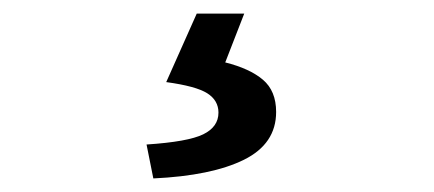

<svg xmlns="http://www.w3.org/2000/svg" viewBox="-20 -30 640 283"><path d="M206 233 196 183Q257 179 279.5 168Q302 157 302 136Q302 118 285.5 107.5Q269 97 225 91L270 -10H340L312 62Q348 71 367.5 87.5Q387 104 387 135Q387 182 339.5 205.5Q292 229 206 233Z"/></svg>

Font: Source Code Pro ExtraLight SemiBold
Style: Regular
Weight: 600
Monospace: yes
Version: Version 1.018;hotconv 1.0.116;makeotfexe 2.5.65601